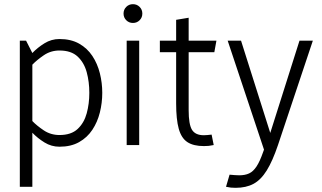

<svg xmlns="http://www.w3.org/2000/svg" viewBox="-20 -695 1543 920"><path d="M265 -48Q321 -48 352 -77Q383 -106 395.5 -152Q408 -198 408 -250Q408 -303 395.5 -349Q383 -395 352 -424Q321 -453 265 -453Q223 -453 189.5 -430Q156 -407 135 -385V-115Q156 -93 189.5 -70.5Q223 -48 265 -48ZM105 -500 135 -441Q160 -467 193 -487.5Q226 -508 265 -508Q320 -508 359 -486Q398 -464 422.5 -427Q447 -390 458.5 -344Q470 -298 470 -250Q470 -202 458.5 -156Q447 -110 422.5 -73Q398 -36 359 -14Q320 8 265 8Q226 8 193 -12.5Q160 -33 135 -59V200H75V-500Z M617 -585Q598 -585 585 -598Q572 -611 572 -630Q572 -649 585 -662Q598 -675 617 -675Q636 -675 649 -662Q662 -649 662 -630Q662 -611 649 -598Q636 -585 617 -585ZM587 0V-500H647V0Z M994 -50 1004 0Q990 3 980 4Q970 5 957 5Q907 5 878 -14Q849 -33 836.5 -78Q824 -123 824 -200V-445H746V-500H824V-600L884 -610V-500H1017L1007 -445H884V-167Q884 -99 900 -73Q916 -47 957 -47Q966 -47 974.5 -48Q983 -49 994 -50Z M1080 142Q1091 143 1104 144Q1117 145 1126 145Q1154 145 1173.5 136Q1193 127 1209 103Q1225 79 1241 33L1245 22L1071 -500H1135L1275 -58L1415 -500H1479L1312 0Q1286 77 1258 122Q1230 167 1194.5 186Q1159 205 1109 205Q1096 205 1086.5 204Q1077 203 1063 200Z"/></svg>

Font: Epunda Sans Light
Style: Regular
Weight: 300
Designer: Simon Atzbach
Foundry: typofactur
Version: Version 2.204; ttfautohint (v1.8.4.7-5d5b)